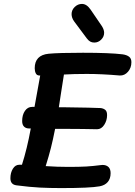

<svg xmlns="http://www.w3.org/2000/svg" viewBox="-20 -969 690 979"><path d="M650 -652Q650 -623 632.5 -603Q615 -583 591 -584Q499 -592 423 -592Q354 -592 306 -589L292 -500L280 -422H310Q459 -420 494 -418Q508 -416 517 -408.5Q526 -401 526 -382Q526 -355 511.5 -332.5Q497 -310 475 -310Q437 -310 421 -311Q407 -311 380 -311.5Q353 -312 297 -312H261Q250 -256 239.5 -214.5Q229 -173 213 -122Q272 -118 328 -118Q386 -118 420 -120Q454 -122 492 -127L503 -128Q522 -128 533 -117.5Q544 -107 544 -86Q544 -58 529.5 -41Q515 -24 488 -19Q440 -10 292 -10Q234 -10 183.5 -12.5Q133 -15 64 -24Q33 -28 33 -60Q33 -88 45.5 -108.5Q58 -129 79 -129H92Q118 -210 137 -314H128Q112 -314 102.5 -323.5Q93 -333 93 -352Q93 -383 107 -403.5Q121 -424 144 -424H156L185 -584H181Q168 -584 162.5 -595Q157 -606 157 -621Q157 -688 228 -695Q280 -700 403 -700Q539 -700 605 -692Q626 -689 638 -680Q650 -671 650 -652ZM422 -774 358 -860Q345 -878 345 -897Q345 -918 361 -933.5Q377 -949 398 -949Q422 -949 442 -920L500 -835Q511 -817 511 -802Q511 -782 496 -767Q481 -752 461 -752Q449 -752 440 -757Q431 -762 422 -774Z"/></svg>

Font: Mali SemiBold
Style: Italic
Weight: 600
Italic angle: -10°
Version: Version 1.000; ttfautohint (v1.6)